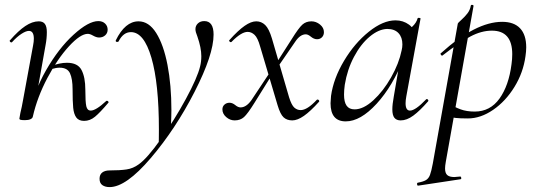

<svg xmlns="http://www.w3.org/2000/svg" viewBox="-20 -482 2190 783"><path d="M381 -396Q398 -396 408.5 -386Q419 -376 419 -361Q419 -347 409 -338Q399 -329 384 -329Q373 -329 359 -337Q347 -344 338 -344Q308 -344 261.5 -293.5Q215 -243 173.5 -164.5Q132 -86 114 -7L100 -8Q116 -105 167.5 -195Q219 -285 280 -340.5Q341 -396 381 -396ZM59 2 63 -21Q69 -45 74 -74L115 -297Q118 -312 118 -324Q118 -356 98 -356Q86 -356 67.5 -344Q49 -332 29 -310Q28 -309 26 -309Q23 -309 20.5 -312.5Q18 -316 21 -318Q55 -357 83.5 -376Q112 -395 138 -395Q155 -395 163 -384.5Q171 -374 171 -351Q171 -325 166 -299L114 -7Q113 0 104.5 4Q96 8 82 8Q68 8 63.5 6.5Q59 5 59 2ZM276 -118Q276 -160 265.5 -183Q255 -206 223 -206Q209 -206 189 -200L187 -212Q223 -226 253 -226Q297 -226 312.5 -196.5Q328 -167 328 -116Q328 -66 332 -48.5Q336 -31 350 -31Q371 -31 413 -70Q414 -71 416 -71Q420 -71 422 -67.5Q424 -64 421 -62Q388 -23 367.5 -6Q347 11 323 11Q301 11 291 -3Q281 -17 278.5 -42.5Q276 -68 276 -118Z M386 247Q386 230 397 221.5Q408 213 427 213Q469 213 496 209Q523 205 546 188Q580 164 635.5 86Q691 8 738 -78.5Q785 -165 796 -211Q801 -230 801 -253Q801 -287 785 -333Q777 -352 777 -363Q777 -377 787 -386.5Q797 -396 813 -396Q851 -396 851 -341Q851 -259 773.5 -107.5Q696 44 595 162.5Q494 281 427 281Q409 281 397.5 273Q386 265 386 247ZM628 47Q628 -142 597.5 -246.5Q567 -351 514 -351Q483 -351 464 -314Q463 -311 458 -311Q451 -311 452 -317Q490 -395 545 -395Q587 -395 617 -347.5Q647 -300 663 -217.5Q679 -135 679 -33Q679 -11 677 35L627 113Q628 90 628 47Z M1112 -53 1041 -292Q1031 -328 1018 -340Q1005 -352 990 -352Q964 -352 924 -311Q923 -310 921 -310Q918 -310 915.5 -313.5Q913 -317 916 -319Q951 -358 977.5 -376.5Q1004 -395 1025 -395Q1046 -395 1061.5 -380Q1077 -365 1089 -325L1159 -85Q1169 -53 1180.5 -43Q1192 -33 1206 -33Q1233 -33 1272 -75Q1273 -76 1275 -76Q1279 -76 1281 -72.5Q1283 -69 1281 -67Q1246 -28 1219.5 -9.5Q1193 9 1172 9Q1150 9 1136.5 -3.5Q1123 -16 1112 -53ZM887 -36Q887 -48 895.5 -55.5Q904 -63 916 -63Q928 -63 940 -53Q951 -44 961 -44Q984 -44 1005 -73L1086 -195L1094 -185L1018 -63Q990 -18 975 -4.5Q960 9 937 9Q918 9 902.5 -4.5Q887 -18 887 -36ZM1090 -198 1170 -323Q1198 -368 1213 -381.5Q1228 -395 1250 -395Q1269 -395 1285 -382Q1301 -369 1301 -351Q1301 -338 1293 -330Q1285 -322 1273 -322Q1260 -322 1247 -333Q1236 -342 1227 -342Q1204 -342 1184 -312L1098 -187Z M1328 -61Q1328 -69 1330 -91Q1340 -162 1383 -234Q1426 -306 1484 -352.5Q1542 -399 1593 -399Q1624 -399 1648 -381.5Q1672 -364 1675 -330L1632 -357Q1646 -359 1662 -374Q1678 -389 1683 -407Q1684 -410 1690 -409Q1696 -408 1695 -406L1637 -89Q1634 -73 1634 -61Q1634 -31 1652 -31Q1674 -31 1718 -77Q1719 -78 1721 -78Q1724 -78 1726 -74.5Q1728 -71 1726 -69Q1692 -30 1665.5 -10.5Q1639 9 1614 9Q1597 9 1588.5 -1.5Q1580 -12 1580 -36Q1580 -56 1586 -89L1610 -229L1627 -246Q1582 -131 1516 -59Q1450 13 1390 13Q1328 13 1328 -61ZM1618 -277Q1621 -289 1621 -301Q1621 -330 1605 -347Q1589 -364 1559 -364Q1524 -363 1487.5 -332.5Q1451 -302 1423.5 -250Q1396 -198 1386 -136Q1383 -114 1383 -96Q1383 -66 1393.5 -51Q1404 -36 1426 -36Q1462 -36 1502.5 -73Q1543 -110 1575 -166.5Q1607 -223 1618 -277Z M1684 263Q1706 259 1717 252.5Q1728 246 1733.5 231.5Q1739 217 1745 185L1847 -386Q1847 -388 1861 -400.5Q1875 -413 1886 -427Q1897 -441 1900 -459Q1901 -463 1906.5 -462Q1912 -461 1911 -457L1798 178Q1795 195 1795 205Q1795 224 1804 232Q1813 240 1833 240Q1838 240 1856 238H1857Q1860 238 1861 243Q1862 248 1858 249L1686 275Q1682 276 1681 270Q1680 264 1684 263ZM1800 -8 1810 -60Q1834 -45 1858.5 -36Q1883 -27 1916 -27Q1979 -27 2017 -80Q2055 -133 2066 -220Q2069 -241 2069 -261Q2069 -357 1986 -357Q1943 -357 1898 -333Q1853 -309 1785 -256L1783 -255Q1780 -255 1777.5 -259.5Q1775 -264 1778 -265Q1920 -393 2028 -393Q2076 -393 2101 -366.5Q2126 -340 2126 -289Q2126 -273 2123 -253Q2114 -186 2078 -127.5Q2042 -69 1991 -34Q1940 1 1888 1Q1855 1 1838.5 -1Q1822 -3 1800 -8Z"/></svg>

Font: Cormorant Garamond
Style: Italic
Weight: 400
Italic angle: -10°
Designer: Christian Thalmann (Catharsis Fonts)
Foundry: Catharsis Fonts
Version: Version 4.000